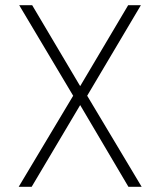

<svg xmlns="http://www.w3.org/2000/svg" viewBox="-20 -721 639 740"><path d="M52 -1 262 -352 54 -701H104L289 -389L474 -701H523L316 -352L526 -1H475L289 -316L102 -1Z"/></svg>

Font: Haskoy ExtraLight
Style: Regular
Weight: 200
Designer: Ertekin Erdin
Foundry: Ertekin Erdin
Version: Version 2.000; ttfautohint (v1.8.4.7-5d5b)